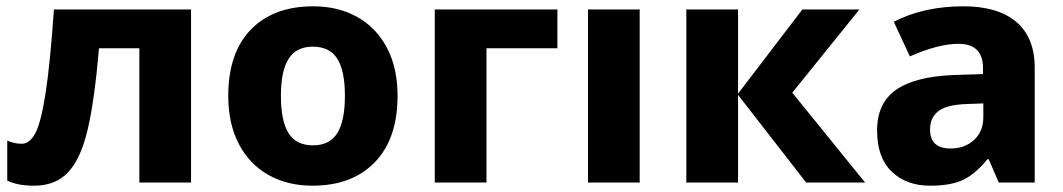

<svg xmlns="http://www.w3.org/2000/svg" viewBox="-20 -579 3373 609"><path d="M422 0V-426H294Q280 -261 258 -168Q236 -75 196 -32.5Q156 10 88 10Q36 10 3 -6V-133Q26 -123 49 -123Q74 -123 92 -156.5Q110 -190 124.5 -283Q139 -376 151 -549H586V0Z M971 10Q893 10 832.5 -23.5Q772 -57 738 -121.5Q704 -186 704 -275Q704 -411 775.5 -485Q847 -559 974 -559Q1052 -559 1112.5 -525.5Q1173 -492 1207 -428Q1241 -364 1241 -275Q1241 -139 1169 -64.5Q1097 10 971 10ZM973 -118Q1026 -118 1050 -157Q1074 -196 1074 -275Q1074 -354 1050 -392.5Q1026 -431 972 -431Q920 -431 895.5 -392.5Q871 -354 871 -275Q871 -196 895 -157Q919 -118 973 -118Z M1748 -426H1523V0H1359V-549H1748Z M1845 0V-549H2009V0Z M2706 -549 2493 -285 2724 0H2537L2321 -278V0H2157V-549H2321V-282L2525 -549Z M3262 -364V0H3148L3116 -74H3112Q3075 -28 3036 -9Q2997 10 2930 10Q2855 10 2808.5 -34.5Q2762 -79 2762 -165Q2762 -252 2822 -294Q2882 -336 3004 -341L3098 -344V-363Q3098 -440 3020 -440Q2956 -440 2866 -400L2815 -510Q2910 -559 3036 -559Q3145 -559 3203.5 -509.5Q3262 -460 3262 -364ZM3046 -249Q2983 -247 2956.5 -226.5Q2930 -206 2930 -168Q2930 -108 2995 -108Q3040 -108 3069.5 -135Q3099 -162 3099 -207V-251Z"/></svg>

Font: Noto Sans UI ExtraBold
Style: Regular
Weight: 800
Designer: Monotype Design Team
Foundry: Monotype Imaging Inc.
Version: Version 1.001